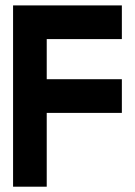

<svg xmlns="http://www.w3.org/2000/svg" viewBox="-20 -704 509 724"><path d="M439.5 -683.6H29.3V0H156.2V-278.3H439.5V-405.3H156.2V-556.6H439.5Z"/></svg>

Font: Saman Dere
Style: Regular
Weight: 400
Designer: Tuna Ça_lar Gümü_
Foundry: Tuna Ça_lar Gümü_
Version: Version 1.001;hotconv 1.0.109;makeotfexe 2.5.65596